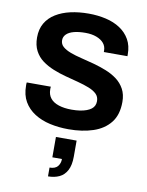

<svg xmlns="http://www.w3.org/2000/svg" viewBox="-106 -772 891 1161"><g transform="rotate(10 339.5 -192.0)"><path d="M343 12Q283 12 229 0Q175 -12 133.5 -38.5Q92 -65 68.5 -105.5Q45 -146 45 -204Q45 -209 45 -214.5Q45 -220 46 -223H194Q193 -220 193 -215Q193 -210 193 -206Q193 -174 210.5 -152Q228 -130 262 -119Q296 -108 341 -108Q370 -108 392.5 -111.5Q415 -115 432.5 -121.5Q450 -128 461.5 -137Q473 -146 478.5 -158Q484 -170 484 -185Q484 -212 466.5 -229Q449 -246 418.5 -258Q388 -270 350 -280Q312 -290 272 -300.5Q232 -311 194 -326.5Q156 -342 126 -364Q96 -386 78 -420Q60 -454 60 -502Q60 -553 81.5 -590Q103 -627 142 -651Q181 -675 232 -686.5Q283 -698 343 -698Q399 -698 449 -686.5Q499 -675 537 -650Q575 -625 596.5 -587Q618 -549 618 -497V-485H473V-493Q473 -520 457 -539Q441 -558 412 -569Q383 -580 344 -580Q302 -580 272.5 -572Q243 -564 227.5 -548.5Q212 -533 212 -512Q212 -488 229.5 -472.5Q247 -457 277.5 -445.5Q308 -434 346 -425Q384 -416 424 -405Q464 -394 502 -379Q540 -364 570 -341.5Q600 -319 618 -286Q636 -253 636 -207Q636 -128 598 -80Q560 -32 494 -10Q428 12 343 12ZM271 314V260Q305 260 320.5 241.5Q336 223 336 196H277V71H404V169Q404 222 387 254Q370 286 340 300Q310 314 271 314Z"/></g></svg>

Font: Archivo SemiBold
Style: Bold
Weight: 700
Version: Version 2.001